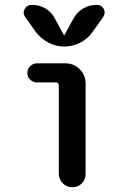

<svg xmlns="http://www.w3.org/2000/svg" viewBox="-20 -785 540 805"><path d="M226.6 -55.7V-427.7Q226.6 -431.6 223.6 -435.5Q220.7 -439.5 215.8 -439.5H134.8Q119.1 -439.5 106.9 -450.7Q94.7 -461.9 94.7 -479Q94.7 -496.1 106.9 -507.8Q119.1 -519.5 134.8 -519.5H253.9Q290 -519.5 314.5 -494.6Q338.9 -469.7 338.9 -434.6V-55.7Q338.9 -32.2 322.8 -16.1Q306.6 0 283.2 0Q259.8 0 243.2 -16.6Q226.6 -33.2 226.6 -55.7ZM129.9 -651.4 85.9 -712.9Q74.2 -729.5 83.5 -747.1Q92.8 -764.6 113.3 -764.6Q144.5 -764.6 169.9 -750Q195.3 -735.4 209 -709L248 -637.7H249H250L289.1 -709Q303.7 -735.4 329.6 -750Q355.5 -764.6 384.8 -764.6Q406.2 -764.6 415 -747.6Q423.8 -730.5 412.1 -712.9L368.2 -651.4Q348.6 -623 316.9 -606.4Q285.2 -589.8 249.5 -589.8Q213.9 -589.8 182.6 -606.4Q151.4 -623 129.9 -651.4Z"/></svg>

Font: Rounded-X Mgen+ 1mn medium
Style: Regular
Weight: 500
Designer: [Source Han Sans]
Ryoko NISHIZUKA  (kana & ideographs); Paul D. Hunt (Latin, Greek & Cyrillic); Wenlong ZHANG  (bopomofo
Version: Version 1.059.20150602